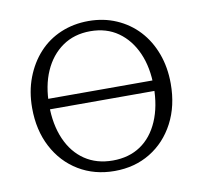

<svg xmlns="http://www.w3.org/2000/svg" viewBox="-65 -588 705 667"><g transform="rotate(-10 288.0 -254.5)"><path d="M532 -255Q532 -177 500.5 -117Q469 -57 414 -23.5Q359 10 288 10Q217 10 161.5 -23.5Q106 -57 74.5 -117Q43 -177 43 -255Q43 -313 61.5 -361.5Q80 -410 112.5 -445.5Q145 -481 190 -500Q235 -519 288 -519Q341 -519 386 -499.5Q431 -480 463.5 -445Q496 -410 514 -361.5Q532 -313 532 -255ZM103 -255Q103 -186 125.5 -134.5Q148 -83 189.5 -55Q231 -27 288 -27Q345 -27 386 -54.5Q427 -82 449.5 -134Q472 -186 472 -255Q472 -323 449.5 -374Q427 -425 386 -454Q345 -483 288 -483Q231 -483 189.5 -454Q148 -425 125.5 -374Q103 -323 103 -255ZM76 -240V-277H500V-240Z"/></g></svg>

Font: Roboto Serif 36pt ExtraLight
Style: Regular
Weight: 250
Designer: Greg Gazdowicz
Foundry: Commercial Type
Version: Version 1.008